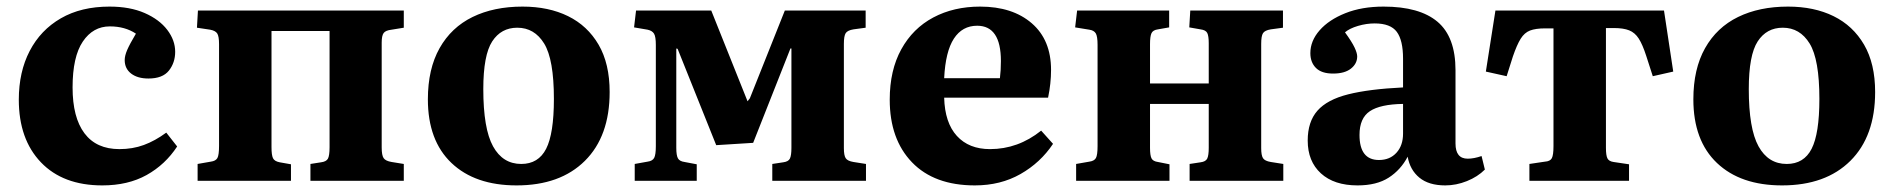

<svg xmlns="http://www.w3.org/2000/svg" viewBox="-20 -548 5741 582"><path d="M290 14Q171 14 104 -56Q37 -126 37 -246Q37 -330 70 -393.5Q103 -457 164.5 -492.5Q226 -528 312 -528Q374 -528 418.5 -508.5Q463 -489 487 -457.5Q511 -426 511 -391Q511 -358 492 -334Q473 -310 430 -310Q397 -310 377.5 -325Q358 -340 358 -366Q358 -379 365.5 -396.5Q373 -414 392 -446Q359 -468 313 -468Q262 -468 231 -422Q200 -376 200 -283Q200 -192 236 -144Q272 -96 342 -96Q382 -96 416 -108.5Q450 -121 484 -146L517 -104Q481 -49 424.5 -17.5Q368 14 290 14Z M579 0V-51L619 -58Q634 -60 639 -69Q644 -78 644 -106V-414Q644 -438 638.5 -446.5Q633 -455 617 -458L577 -464L580 -516H1204V-464L1167 -458Q1149 -456 1143 -448Q1137 -440 1137 -419V-101Q1137 -77 1143 -68.5Q1149 -60 1167 -57L1204 -51V0H921V-51L953 -56Q969 -58 974 -67Q979 -76 979 -102V-454H803V-102Q803 -78 807.5 -68.5Q812 -59 828 -56L862 -50V0Z M1546 14Q1420 14 1348.5 -54Q1277 -122 1277 -247Q1277 -339 1312.5 -402Q1348 -465 1412.5 -496.5Q1477 -528 1564 -528Q1643 -528 1702 -499Q1761 -470 1794.5 -412.5Q1828 -355 1828 -269Q1828 -135 1753 -60.5Q1678 14 1546 14ZM1560 -51Q1612 -51 1635.5 -97Q1659 -143 1659 -248Q1659 -368 1629.5 -416Q1600 -464 1548 -464Q1499 -464 1472 -422.5Q1445 -381 1445 -278Q1445 -158 1474.5 -104.5Q1504 -51 1560 -51Z M1904 0V-51L1943 -58Q1958 -60 1963 -69.5Q1968 -79 1968 -105V-412Q1968 -437 1962.5 -446Q1957 -455 1943 -458L1902 -465L1908 -516H2136L2246 -241L2253 -250L2359 -516H2604V-464L2567 -459Q2549 -456 2543.5 -447.5Q2538 -439 2538 -415V-99Q2538 -77 2543.5 -68.5Q2549 -60 2567 -57L2605 -51V0H2321V-51L2354 -56Q2370 -58 2374.5 -67.5Q2379 -77 2379 -100V-401H2376L2263 -115L2151 -108L2034 -400L2030 -401V-100Q2030 -77 2035 -68Q2040 -59 2055 -57L2092 -50V0Z M2935 14Q2812 14 2744.5 -56Q2677 -126 2677 -246Q2677 -335 2712 -398.5Q2747 -462 2809 -495Q2871 -528 2951 -528Q3049 -528 3107.5 -477.5Q3166 -427 3166 -336Q3166 -295 3157 -252H2842Q2844 -176 2880.5 -136Q2917 -96 2981 -96Q3066 -96 3136 -152L3172 -112Q3134 -55 3073.5 -20.5Q3013 14 2935 14ZM2842 -311H3011Q3014 -335 3014 -363Q3014 -470 2942 -470Q2897 -470 2871.5 -431Q2846 -392 2842 -311Z M3242 0V-51L3282 -58Q3297 -60 3302 -69Q3307 -78 3307 -105V-412Q3307 -438 3301.5 -447Q3296 -456 3282 -458L3239 -465L3245 -516H3524V-465L3490 -459Q3475 -457 3470.5 -447.5Q3466 -438 3466 -414V-295H3644V-417Q3644 -439 3639.5 -448Q3635 -457 3619 -459L3585 -465L3588 -516H3869V-464L3832 -459Q3814 -456 3808.5 -447.5Q3803 -439 3803 -415V-99Q3803 -77 3808.5 -68.5Q3814 -60 3832 -57L3870 -51V0H3586V-51L3619 -56Q3635 -58 3639.5 -67.5Q3644 -77 3644 -100V-233H3466V-100Q3466 -77 3470.5 -68Q3475 -59 3490 -57L3525 -50V0Z M4095 14Q4024 14 3984 -22.5Q3944 -59 3944 -122Q3944 -179 3973.5 -212.5Q4003 -246 4066.5 -262Q4130 -278 4233 -283V-370Q4233 -426 4214 -451.5Q4195 -477 4147 -477Q4122 -477 4096.5 -469.5Q4071 -462 4057 -450Q4078 -421 4086 -404Q4094 -387 4094 -377Q4094 -355 4075 -340Q4056 -325 4021 -325Q3986 -325 3969 -342Q3952 -359 3952 -387Q3952 -424 3980 -456Q4008 -488 4058 -508Q4108 -528 4174 -528Q4283 -528 4337.5 -482Q4392 -436 4392 -335V-113Q4392 -67 4429 -67Q4448 -67 4471 -75L4481 -34Q4459 -12 4426.5 1Q4394 14 4361 14Q4311 14 4282.5 -9.5Q4254 -33 4247 -73Q4226 -33 4189.5 -9.5Q4153 14 4095 14ZM4160 -63Q4193 -63 4213 -85Q4233 -107 4233 -143V-233Q4164 -232 4132.5 -211Q4101 -190 4101 -139Q4101 -63 4160 -63Z M4616 0V-51L4663 -58Q4679 -59 4684 -68.5Q4689 -78 4689 -105V-462H4664Q4635 -462 4618 -455.5Q4601 -449 4589.5 -430.5Q4578 -412 4566 -377L4547 -317L4484 -331L4513 -516H5024L5052 -331L4990 -317L4970 -379Q4959 -413 4947.5 -431Q4936 -449 4918.5 -456Q4901 -463 4872 -463H4848V-100Q4848 -77 4852.5 -68Q4857 -59 4871 -57L4918 -50V0Z M5382 14Q5256 14 5184.5 -54Q5113 -122 5113 -247Q5113 -339 5148.5 -402Q5184 -465 5248.5 -496.5Q5313 -528 5400 -528Q5479 -528 5538 -499Q5597 -470 5630.5 -412.5Q5664 -355 5664 -269Q5664 -135 5589 -60.5Q5514 14 5382 14ZM5396 -51Q5448 -51 5471.5 -97Q5495 -143 5495 -248Q5495 -368 5465.5 -416Q5436 -464 5384 -464Q5335 -464 5308 -422.5Q5281 -381 5281 -278Q5281 -158 5310.5 -104.5Q5340 -51 5396 -51Z"/></svg>

Font: Literata 36pt
Style: Bold
Weight: 700
Designer: Latin by Veronika Burian and Jose Scaglione. Greek by Irene Vlachou. Cyrillic by Vera Evstafieva.
Foundry: TypeTogether
Version: Version 3.002